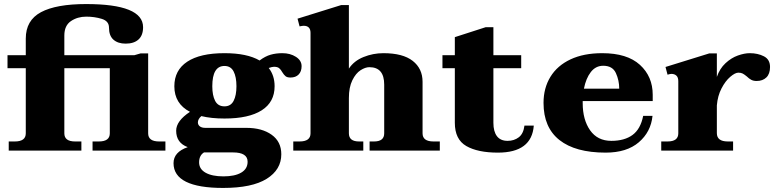

<svg xmlns="http://www.w3.org/2000/svg" viewBox="-20 -742 3820 946"><path d="M23 -45H53Q107 -45 107 -85V-406H17V-470H107V-552Q107 -642 182 -682Q257 -722 404 -722Q685 -722 685 -608Q685 -568 662.5 -547.5Q640 -527 599 -527Q561 -527 539 -546.5Q517 -566 517 -606Q517 -638 481.5 -649Q446 -660 405 -660Q362 -660 329.5 -638Q297 -616 297 -567V-470H642L673 -479H710V-85Q710 -45 764 -45H795V0H436V-45H467Q521 -45 521 -85V-406H297V-85Q297 -45 350 -45H381V0H23Z M1466 -416Q1466 -390 1451.5 -375Q1437 -360 1411 -360Q1395 -360 1387 -366.5Q1379 -373 1371 -386Q1364 -399 1355.5 -406Q1347 -413 1330 -413Q1321 -413 1304 -407Q1333 -370 1333 -317Q1333 -239 1269.5 -198.5Q1206 -158 1086 -158Q1021 -158 972 -170Q955 -155 955 -139Q955 -127 964.5 -119.5Q974 -112 992 -112H1194Q1271 -112 1318.5 -78Q1366 -44 1366 18Q1366 94 1294 139Q1222 184 1079 184Q958 184 896.5 153.5Q835 123 835 62Q835 7 905 -17Q848 -38 848 -98Q848 -146 916 -191Q839 -231 839 -317Q839 -396 902.5 -438Q966 -480 1086 -480Q1197 -480 1259 -444Q1287 -465 1313.5 -472.5Q1340 -480 1371 -480Q1410 -480 1438 -462Q1466 -444 1466 -416ZM1145 -317Q1145 -363 1131 -390Q1117 -417 1086 -417Q1026 -417 1026 -317Q1026 -272 1040 -245Q1054 -218 1086 -218Q1117 -218 1131 -245Q1145 -272 1145 -317ZM961 58Q961 91 993 109Q1025 127 1081 127Q1137 127 1168.5 108.5Q1200 90 1200 55Q1200 9 1128 9H985Q961 24 961 58Z M2147 -45V0H1801V-45H1823Q1873 -45 1873 -85V-325Q1873 -411 1800 -411Q1780 -411 1756.5 -396Q1733 -381 1716 -346.5Q1699 -312 1699 -259V-85Q1699 -45 1749 -45H1770V0H1425V-45H1456Q1510 -45 1510 -85V-580Q1510 -615 1476 -615Q1470 -615 1456 -612L1446 -650L1661 -717H1699V-404Q1724 -442 1771 -461Q1818 -480 1869 -480Q1965 -480 2013.5 -442Q2062 -404 2062 -339V-85Q2062 -45 2116 -45Z M2610 -123Q2600 10 2433 10Q2334 10 2277.5 -22.5Q2221 -55 2221 -137V-406H2160V-470H2221V-559L2373 -608H2411V-470H2548V-406H2411V-137Q2411 -94 2428.5 -71Q2446 -48 2481 -48Q2513 -48 2536 -65.5Q2559 -83 2564 -123Z M2851 -244V-234Q2851 -152 2887.5 -100Q2924 -48 2992 -48Q3057 -48 3096.5 -77Q3136 -106 3149 -171H3195Q3187 -92 3127.5 -41Q3068 10 2964 10Q2815 10 2736.5 -52Q2658 -114 2658 -235Q2658 -308 2692 -363.5Q2726 -419 2791 -449.5Q2856 -480 2947 -480Q3070 -480 3133 -422.5Q3196 -365 3196 -275V-244ZM2857 -305H3031Q3031 -346 3014.5 -382Q2998 -418 2952 -418Q2915 -418 2891 -387Q2867 -356 2857 -305Z M3774 -412Q3774 -378 3756 -360.5Q3738 -343 3708 -343Q3692 -343 3681 -349Q3670 -355 3660 -365Q3648 -375 3639.5 -379.5Q3631 -384 3618 -384Q3602 -384 3578 -363.5Q3554 -343 3535 -306.5Q3516 -270 3512 -223V-86Q3512 -45 3566 -45H3592V0H3238V-45H3269Q3322 -45 3322 -85V-342Q3322 -361 3312.5 -369.5Q3303 -378 3288 -378Q3282 -378 3269 -374L3259 -412L3475 -479H3512V-363Q3526 -404 3554.5 -430.5Q3583 -457 3615.5 -468.5Q3648 -480 3674 -480Q3714 -480 3744 -464.5Q3774 -449 3774 -412Z"/></svg>

Font: Taviraj ExtraBold
Style: Regular
Weight: 800
Designer: Katatrad Team
Foundry: CadsonDemak
Version: Version 1.001